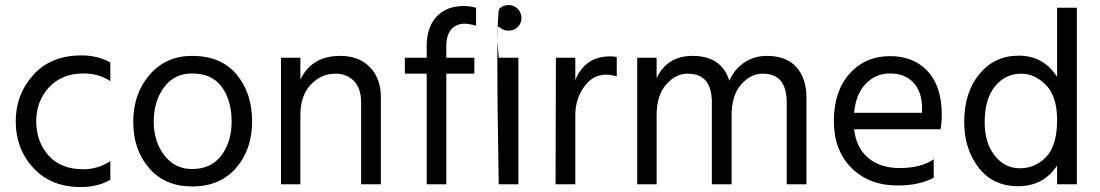

<svg xmlns="http://www.w3.org/2000/svg" viewBox="-20 -738 4406 769"><path d="M125 -251Q125 -333 176.5 -388.4Q228 -443.8 314 -443.8Q376 -443.8 421.9 -413.1V-487.8Q371.1 -516.1 306.2 -516.1Q184.1 -516.1 113.5 -438Q43 -359.9 43 -252Q43 -142.1 113.5 -65.4Q184.1 11.2 304.2 11.2Q374 10.7 421.9 -18.1V-92.8Q372.1 -60.1 314 -60.1Q224.1 -60.1 175 -114.5Q126 -168.9 125 -251Z M749.5 8.8Q861.3 8.8 925.5 -65.2Q989.7 -139.2 989.7 -252Q989.7 -366.2 927.2 -440.2Q864.7 -514.2 749.5 -514.2Q644.5 -514.2 579.1 -438.5Q513.7 -362.8 513.7 -250Q513.7 -138.2 577.1 -64.7Q640.6 8.8 749.5 8.8ZM749.5 -443.8Q829.6 -443.8 868.7 -389.4Q907.7 -335 907.7 -251Q907.7 -169.9 866.7 -115.5Q825.7 -61 749.5 -61Q679.7 -61 637.7 -116.5Q595.7 -171.9 595.7 -251Q595.7 -332 636.7 -387.9Q677.7 -443.8 749.5 -443.8Z M1183.1 -506.8H1105.5V0H1183.1V-276.9Q1183.1 -355 1224.6 -398.9Q1266.1 -442.9 1323.2 -442.9Q1369.1 -442.9 1397.7 -413.6Q1426.3 -384.3 1426.3 -328.1V0H1505.4V-349.1Q1505.4 -423.8 1461.4 -469Q1417.5 -514.2 1343.3 -514.2Q1228 -514.2 1183.1 -418.9Z M1886.7 -707Q1861.8 -713.9 1837.9 -713.9Q1767.6 -713.9 1728.3 -671.1Q1689 -628.4 1689 -554.2V-506.8H1601.6V-442.9H1689V0H1767.6V-442.9H1879.9V-506.8H1767.6V-553.2Q1767.6 -599.1 1788.1 -621.1Q1808.6 -643.1 1840.8 -643.1Q1862.8 -642.6 1886.7 -634.8Z M1977.5 0H2056.2V-506.8H1977.5ZM1977.5 0H2056.2V-506.8H1977.5Q1965.3 -644 1980 -629.6Q1994.6 -615.2 2016.6 -615.2Q2038.6 -615.2 2053.5 -629.6Q2068.4 -644 2068.4 -666Q2068.4 -688 2053.5 -702.9Q2038.6 -717.8 2016.6 -717.8Q1994.6 -717.8 1980 -702.9Q1965.3 -688 1977.5 0Z M2284.2 -506.8H2206.5L2205.1 0H2284.2V-276.9Q2284.2 -340.8 2319.1 -389.9Q2354 -439 2407.2 -439Q2429.2 -439 2450.2 -432.1V-509.8Q2440.4 -512.2 2422.4 -512.2Q2324.2 -512.2 2284.2 -418Z M2609.9 -506.8H2532.2V0H2609.9V-276.9Q2609.9 -356 2647.9 -399.4Q2686 -442.9 2733.9 -442.9Q2831.1 -443.4 2831.1 -328.1V0H2910.2V-276.9Q2910.2 -356 2948.2 -399.4Q2986.3 -442.9 3034.2 -442.9Q3130.9 -443.4 3130.9 -328.1V0H3210V-348.1Q3210 -423.8 3169.9 -469Q3129.9 -514.2 3050.8 -514.2Q3002 -514.2 2962.4 -488.5Q2922.9 -462.9 2900.9 -415Q2870.1 -514.2 2752.9 -514.2Q2651.9 -513.7 2609.9 -424.8Z M3672.9 -286.1H3400.9Q3407.7 -361.8 3447.8 -402.8Q3487.8 -443.8 3544.9 -443.8Q3605 -443.8 3638.9 -406.5Q3672.9 -369.1 3672.9 -306.2ZM3719.7 -100.1Q3668.9 -64.9 3584 -64.9Q3505.9 -64.9 3457.8 -105Q3409.7 -145 3400.9 -220.2H3747.1Q3752 -246.6 3752 -278.8Q3752 -391.1 3696 -452.1Q3640.1 -513.2 3544.9 -513.2Q3445.8 -513.2 3382.8 -443.1Q3319.8 -373 3319.8 -252Q3319.8 -136.2 3390.1 -65.7Q3460.4 4.9 3575.7 4.9Q3660.6 4.9 3719.7 -25.9Z M4064.9 -64Q4003.9 -64 3963.9 -115Q3923.8 -166 3923.8 -248Q3923.8 -341.8 3965.3 -392.3Q4006.8 -442.9 4069.8 -442.9Q4124 -442.9 4168.9 -397.9Q4213.9 -353 4213.9 -256.8Q4213.9 -155.8 4170.4 -109.9Q4127 -64 4064.9 -64ZM4213.9 -707V-430.2Q4159.2 -515.1 4060.1 -515.1Q3963.9 -515.1 3902.8 -441.7Q3841.8 -368.2 3841.8 -249Q3841.8 -142.1 3899.2 -67.1Q3956.5 7.8 4057.6 7.8Q4159.7 7.8 4213.9 -75.2V0H4293V-707Z"/></svg>

Font: FAU Chimera
Style: Regular
Weight: 400
Version: Version 1.002;hotconv 1.0.117;makeotfexe 2.5.65602